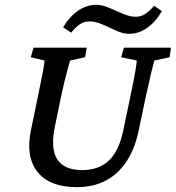

<svg xmlns="http://www.w3.org/2000/svg" viewBox="-20 -772 733 801"><path d="M120.1 -573.2H341.8L335 -533.2L272.5 -519.5Q268.6 -506.8 258.8 -470.7Q249 -434.6 235.4 -372.1L210 -249Q189.5 -155.3 217.8 -108.9Q246.1 -62.5 323.2 -62.5Q392.6 -62.5 434.6 -102.5Q476.6 -142.6 494.1 -227.5L524.4 -372.1Q538.1 -436.5 543.9 -471.2Q549.8 -505.9 550.8 -519.5L485.4 -533.2L497.1 -573.2H693.4L687.5 -533.2L624 -519.5Q620.1 -506.8 611.3 -470.7Q602.5 -434.6 588.9 -372.1L557.6 -222.7Q533.2 -110.4 467.3 -50.8Q401.4 8.8 301.8 8.8Q186.5 8.8 136.2 -55.2Q85.9 -119.1 109.4 -230.5L138.7 -372.1Q152.3 -436.5 158.7 -471.2Q165 -505.9 166 -519.5L108.4 -533.2ZM623 -748 655.3 -725.6Q630.9 -682.6 595.2 -656.7Q559.6 -630.9 518.6 -630.9Q494.1 -630.9 465.3 -644Q436.5 -657.2 407.7 -669.9Q378.9 -682.6 354.5 -682.6Q330.1 -682.6 312.5 -670.4Q294.9 -658.2 277.3 -635.7L243.2 -658.2Q268.6 -701.2 304.7 -726.6Q340.8 -752 381.8 -752Q406.2 -752 434.6 -739.7Q462.9 -727.5 492.2 -714.8Q521.5 -702.1 545.9 -702.1Q569.3 -702.1 586.9 -714.4Q604.5 -726.6 623 -748Z"/></svg>

Font: Crimson Pro Medium
Style: Italic
Weight: 500
Italic angle: -12°
Designer: Jacques Le Bailly
Foundry: Baron von Fonthausen
Version: Version 1.003